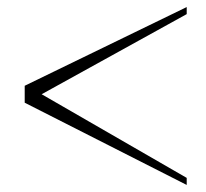

<svg xmlns="http://www.w3.org/2000/svg" viewBox="-20 -530 584 544"><path d="M50 -287 509 -510V-490L98 -263L509 -26V-6L50 -239Z"/></svg>

Font: Moderustic Med
Style: Regular
Weight: 500
Designer: Tural Alisoy
Foundry: TAFT Foundry
Version: Version 2.110